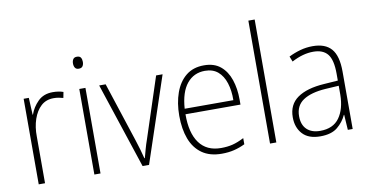

<svg xmlns="http://www.w3.org/2000/svg" viewBox="-74 -960 2248 1169"><g transform="rotate(-10 1050.0 -375.0)"><path d="M263 -538Q299 -538 328 -528L321 -492Q307 -496 292.5 -498.5Q278 -501 262 -501Q215 -501 184 -472.5Q153 -444 136.5 -395.5Q120 -347 121 -288V0H82V-529H114L119 -424H121Q136 -468 171 -503Q206 -538 263 -538Z M445 -725Q463 -725 469.5 -714.5Q476 -704 476 -688Q476 -672 469 -661.5Q462 -651 445 -651Q429 -651 422 -661.5Q415 -672 415 -688Q415 -704 422 -714.5Q429 -725 445 -725ZM464 -529V0H426V-529Z M724 0 549 -529H589L710 -159Q730 -98 743 -45H746Q753 -71 760.5 -98.5Q768 -126 779 -157L901 -529H941L764 0Z M1198 -539Q1261 -539 1300 -506.5Q1339 -474 1357.5 -419Q1376 -364 1376 -297V-265H1036Q1035 -149 1080.5 -87Q1126 -25 1214 -25Q1254 -25 1286 -33Q1318 -41 1357 -61V-23Q1324 -7 1289.5 1.5Q1255 10 1213 10Q1139 10 1091 -24Q1043 -58 1020 -119Q997 -180 997 -262Q997 -341 1019.5 -404Q1042 -467 1086.5 -503Q1131 -539 1198 -539ZM1198 -505Q1129 -505 1086.5 -453Q1044 -401 1037 -299H1338Q1339 -358 1324 -405Q1309 -452 1278 -478.5Q1247 -505 1198 -505Z M1551 0H1512V-760H1551Z M1870 -539Q1948 -539 1985.5 -495.5Q2023 -452 2023 -355V0H1993L1987 -94H1985Q1966 -52 1928.5 -21Q1891 10 1822 10Q1749 10 1712.5 -30Q1676 -70 1676 -133Q1676 -212 1734 -252.5Q1792 -293 1899 -300L1985 -306V-349Q1985 -434 1956.5 -469.5Q1928 -505 1868 -505Q1836 -505 1803 -496Q1770 -487 1734 -468L1721 -501Q1755 -518 1792.5 -528.5Q1830 -539 1870 -539ZM1902 -269Q1812 -263 1763.5 -230.5Q1715 -198 1715 -133Q1715 -80 1744.5 -51.5Q1774 -23 1827 -23Q1907 -23 1945.5 -76.5Q1984 -130 1985 -219V-274Z"/></g></svg>

Font: Noto Sans Hebrew SemiCondensed ExtraLight
Style: Regular
Weight: 200
Width: 4
Designer: Monotype Design Team
Foundry: Monotype Imaging Inc.
Version: Version 2.004; ttfautohint (v1.8.4.7-5d5b)